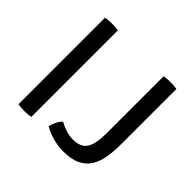

<svg xmlns="http://www.w3.org/2000/svg" viewBox="-167 -874 1071 1071"><g transform="rotate(45 369.0 -338.5)"><path d="M95.5 -683Q106 -685 120 -686Q134 -687 145 -687Q157.5 -687 171 -686Q184.5 -685 196 -683V0Q184.5 2 171 3Q157.5 4 145 4Q134 4 120 3Q106 2 95.5 0ZM339.5 -107.5Q362.5 -94 391.5 -84.5Q420.5 -75 448.5 -75Q510.5 -75 534 -112.5Q557.5 -150 557.5 -232V-683Q568.5 -685 582.5 -686Q596.5 -687 608.5 -687Q620.5 -687 634 -686Q647.5 -685 658 -683V-247Q658 -193 650.5 -146Q643 -99 621.8 -64Q600.5 -29 560.8 -9.5Q521 10 456.5 10Q418 10 376 -1.2Q334 -12.5 301.5 -32Q305.5 -53 315.2 -72.8Q325 -92.5 339.5 -107.5Z"/></g></svg>

Font: Signika Negative
Style: Regular
Weight: 400
Designer: Anna Giedry
Foundry: Anna Giedry
Version: Version 2.001